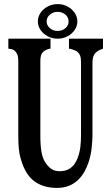

<svg xmlns="http://www.w3.org/2000/svg" viewBox="-20 -900 540 943"><path d="M263.2 -879.9Q289.6 -879.9 311.5 -868.2Q333.5 -856.4 346.7 -837.2Q359.9 -817.9 359.9 -794.9Q359.9 -772 346.7 -752.7Q333.5 -733.4 311.5 -721.7Q289.6 -710 263.2 -710Q236.8 -710 214.6 -721.7Q192.4 -733.4 179.2 -752.7Q166 -772 166 -794.9Q166 -817.9 179.2 -837.2Q192.4 -856.4 214.6 -868.2Q236.8 -879.9 263.2 -879.9ZM263.2 -841.8Q240.7 -841.8 224.9 -828.1Q209 -814.5 209 -794.9Q209 -775.4 224.9 -761.7Q240.7 -748 263.2 -748Q285.6 -748 301.3 -761.7Q316.9 -775.4 316.9 -794.9Q316.9 -814.5 301.3 -828.1Q285.6 -841.8 263.2 -841.8ZM21 -710H228V-661.1Q218.3 -660.6 208 -655.8Q197.8 -650.9 190.9 -644Q183.1 -635.7 180.7 -624.8Q178.2 -613.8 178.2 -603V-235.8Q178.2 -183.6 183.6 -154.1Q189 -124.5 200.2 -106Q212.9 -85 229.7 -72Q246.6 -59.1 272.9 -59.1Q298.8 -59.1 316.4 -68.6Q334 -78.1 345 -93.3Q356 -108.4 361.8 -125Q371.6 -151.4 374.8 -179.4Q377.9 -207.5 377.9 -234.9V-595.2Q377.9 -614.7 373.8 -626Q369.6 -637.2 361.8 -644Q355.5 -649.9 343.3 -654.5Q331.1 -659.2 318.8 -661.1V-710H485.8V-661.1Q477.1 -658.2 468.8 -654.1Q460.4 -649.9 453.1 -644Q443.8 -636.2 439 -623.8Q434.1 -611.3 434.1 -592.8V-236.8Q434.1 -207 429.9 -171.1Q425.8 -135.3 415 -103Q407.2 -79.6 394.8 -57.1Q382.3 -34.7 363.8 -16.6Q345.2 1.5 319.6 12.2Q293.9 22.9 259.8 22.9Q201.7 22.9 159.9 -2.2Q118.2 -27.3 95.2 -82Q86.9 -102.1 81.1 -122.6Q75.2 -143.1 72.5 -169.4Q69.8 -195.8 69.8 -232.9V-602.1Q69.8 -610.8 68.4 -620.6Q66.9 -630.4 61 -640.1Q55.2 -649.9 46.6 -654.8Q38.1 -659.7 21 -661.1Z"/></svg>

Font: BIZ UDMincho
Style: Bold
Weight: 700
Monospace: yes
Designer: TypeBank Co., Ltd.
Foundry: Morisawa Inc.
Version: Version 1.06